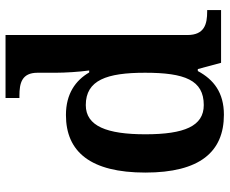

<svg xmlns="http://www.w3.org/2000/svg" viewBox="-86 -714 810 677"><g transform="rotate(-90 318.5 -375.0)"><path d="M253 10C331 10 377 -26 407 -82H414L436 0H622V-49H617C573 -49 534 -58 534 -119V-760H312V-711H320C364 -711 401 -703 401 -647V-583C401 -551 404 -500 409 -465H402C374 -513 327 -547 252 -547C122 -547 49 -460 49 -267C49 -75 122 10 253 10ZM287 -61C213 -61 184 -129 184 -267C184 -403 213 -477 287 -477C375 -477 401 -403 401 -268C401 -128 375 -61 287 -61Z"/></g></svg>

Font: Noto Serif Oriya SemiBold
Style: Regular
Weight: 600
Designer: David Williams
Foundry: Google LLC, David Williams
Version: Version 1.051